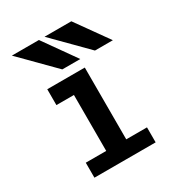

<svg xmlns="http://www.w3.org/2000/svg" viewBox="-189 -930 978 1054"><g transform="rotate(-30 300.0 -403.5)"><path d="M119.5 -550H357.5V-95H489V0H101V-95H230.5V-168V-449.5H119.5ZM43.5 -807H215L359.5 -603H245.5ZM250.5 -807H420.5L566 -603H452.5Z"/></g></svg>

Font: JuliaMono ExtraBold
Style: Regular
Weight: 800
Monospace: yes
Designer: cormullion
Foundry: corm
Version: Version 0.055; ttfautohint (v1.8.4)